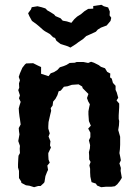

<svg xmlns="http://www.w3.org/2000/svg" viewBox="-20 -769 580 799"><path d="M73 -487 84 -501 89 -505 118 -506 138 -496 151 -490V-462L182 -452L191 -464L205 -469L219 -478L229 -489L245 -494L257 -499L270 -507L291 -508L299 -511H327L347 -507L359 -512L371 -508L391 -498L400 -491L417 -485L426 -470L439 -463L438 -447L445 -442L450 -424L461 -412V-395L466 -384L472 -362L465 -351L476 -338V-323L474 -289V-274L476 -265L475 -247L472 -228L476 -214L480 -200V-182V-167L479 -148L477 -132L480 -118L483 -102L477 -89L483 -70L482 -58L487 -29L479 -16L468 -2L458 6L444 8H422L401 10L384 3L379 -5L361 -11L356 -34L355 -52V-67L352 -81L357 -95L351 -106V-121L350 -136L354 -151L355 -165L350 -185L356 -198V-217L347 -234L358 -246L350 -265L348 -293V-306L351 -322L354 -335L347 -347L342 -361L348 -378L324 -402L322 -409L307 -418L279 -416L261 -410L246 -408L233 -392L224 -389L219 -373L211 -358L201 -346L199 -330L191 -319L193 -308L189 -292L182 -261L181 -244V-234L187 -214L182 -201L190 -181L188 -164L192 -155L181 -132V-123L182 -105L187 -92L177 -80L180 -62L176 -54L169 -36L165 -11L162 -7L149 5H139L122 10L103 4L88 2L69 -8L68 -14L59 -28V-58L55 -72V-86L56 -107L57 -121L63 -132L62 -150L63 -162L56 -182L58 -193L61 -210L59 -223L58 -236L66 -251L63 -273L61 -285L59 -302L58 -318L61 -329L66 -345L59 -360L63 -372L56 -394L60 -404L59 -422L63 -435L58 -449L63 -464ZM273 -571 263 -576 232 -586 215 -599 209 -611 201 -614 188 -627 167 -639 160 -644 142 -660 131 -669 113 -682 102 -702 97 -714 109 -730 112 -739 136 -743 153 -739 169 -734 178 -725 184 -722 205 -709 211 -702 232 -693 241 -683 258 -680 277 -674 289 -689 301 -700 317 -710 331 -722 347 -732 368 -733V-744L402 -749L412 -743L430 -738L437 -721L436 -705L443 -695L440 -682L424 -663L400 -654L387 -646L379 -637L355 -626L339 -619L325 -606L307 -594L295 -585Z"/></svg>

Font: Winky Rough Medium
Style: Regular
Weight: 500
Designer: Simon Atzbach
Foundry: typofactur
Version: Version 1.206; ttfautohint (v1.8.4.7-5d5b)